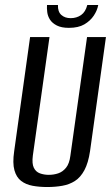

<svg xmlns="http://www.w3.org/2000/svg" viewBox="-20 -740 452 772"><path d="M170 12Q138 12 111 7Q84 2 65 -12.5Q46 -27 38 -55.5Q30 -84 37 -132L101 -591H179L112 -114Q108 -82 116 -65.5Q124 -49 140.5 -43Q157 -37 176 -37Q196 -37 214 -43Q232 -49 245.5 -65.5Q259 -82 263 -114L330 -591H406L342 -132Q335 -85 319.5 -56Q304 -27 281.5 -12.5Q259 2 230.5 7Q202 12 170 12ZM257 -628Q227 -628 208.5 -637.5Q190 -647 181 -661Q172 -675 170 -691Q168 -707 169 -720H213Q212 -693 226.5 -680Q241 -667 264 -667Q288 -667 306 -679.5Q324 -692 331 -720H375Q371 -698 357 -677Q343 -656 319 -642Q295 -628 257 -628Z"/></svg>

Font: Alumni Sans Thin Medium
Style: Italic
Weight: 500
Italic angle: -8°
Version: Version 1.016